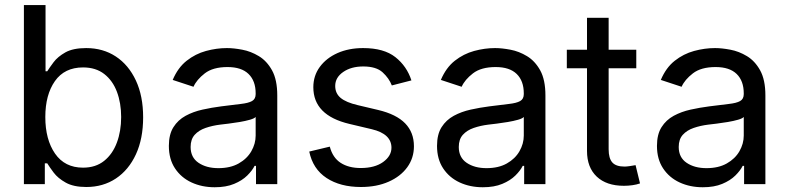

<svg xmlns="http://www.w3.org/2000/svg" viewBox="-20 -748 3207 780"><path d="M330.6 11.7Q278.8 11.7 247.1 -6.1Q215.3 -23.9 198.2 -46.6Q181.2 -69.3 171.9 -84.5H162.1V0H77.1V-727.5H165V-458.5H171.9Q181.2 -473.1 197.8 -495.4Q214.4 -517.6 245.6 -535.2Q276.9 -552.7 330.1 -552.7Q398.4 -552.7 450.4 -518.6Q502.4 -484.4 532 -421.1Q561.5 -357.9 561.5 -271.5Q561.5 -184.6 532.2 -121.1Q502.9 -57.6 450.9 -22.9Q398.9 11.7 330.6 11.7ZM317.4 -66.9Q368.7 -66.9 403.1 -94.5Q437.5 -122.1 454.8 -168.7Q472.2 -215.3 472.2 -272.5Q472.2 -329.1 455.1 -374.8Q438 -420.4 403.6 -447.3Q369.1 -474.1 317.4 -474.1Q242.2 -474.1 203.1 -418.5Q164.1 -362.8 164.1 -272.5Q164.1 -181.2 203.6 -124Q243.2 -66.9 317.4 -66.9Z M852.1 12.7Q800.3 12.7 758.1 -6.8Q715.8 -26.4 690.9 -64Q666 -101.6 666 -155.3Q666 -202.1 684.6 -231.4Q703.1 -260.7 734.1 -277.6Q765.1 -294.4 802.7 -302.7Q840.3 -311 878.4 -315.9Q927.2 -322.3 958 -325.7Q988.8 -329.1 1003.7 -337.4Q1018.6 -345.7 1018.6 -365.7V-368.7Q1018.6 -419.4 989.7 -447.5Q960.9 -475.6 904.3 -475.6Q845.2 -475.6 812 -450Q778.8 -424.3 766.1 -395.5L681.6 -423.3Q702.6 -473.1 738.3 -501.2Q773.9 -529.3 816.9 -541Q859.9 -552.7 901.9 -552.7Q929.2 -552.7 964.1 -546.1Q999 -539.6 1031.5 -520Q1064 -500.5 1085.2 -462.2Q1106.4 -423.8 1106.4 -359.9V0H1020V-74.2H1014.2Q1004.9 -55.2 984.4 -34.9Q963.9 -14.6 931.2 -1Q898.4 12.7 852.1 12.7ZM867.2 -64.9Q916 -64.9 949.7 -84Q983.4 -103 1001 -133.5Q1018.6 -164.1 1018.6 -197.3V-272.9Q1013.2 -266.6 995.1 -261.5Q977.1 -256.3 953.9 -252.4Q930.7 -248.5 908.9 -245.8Q887.2 -243.2 874.5 -241.7Q842.8 -237.8 815.2 -228.3Q787.6 -218.8 771 -200.4Q754.4 -182.1 754.4 -150.9Q754.4 -108.4 786.4 -86.7Q818.4 -64.9 867.2 -64.9Z M1446.3 11.7Q1362.3 11.7 1306.6 -24.9Q1251 -61.5 1236.3 -132.3L1319.8 -152.3Q1331.5 -107.4 1364 -86.4Q1396.5 -65.4 1445.3 -65.4Q1502.4 -65.4 1536.4 -89.8Q1570.3 -114.3 1570.3 -147.9Q1570.3 -204.1 1490.2 -223.1L1399.4 -244.6Q1252.9 -279.3 1252.9 -393.6Q1252.9 -440.4 1279.3 -476.3Q1305.7 -512.2 1351.3 -532.5Q1397 -552.7 1455.1 -552.7Q1539.6 -552.7 1586.2 -515.9Q1632.8 -479 1651.4 -421.4L1571.8 -400.9Q1560.5 -430.2 1534.4 -454.1Q1508.3 -478 1455.6 -478Q1406.7 -478 1374.3 -455.6Q1341.8 -433.1 1341.8 -398.9Q1341.8 -368.7 1363.8 -350.3Q1385.7 -332 1433.6 -320.8L1516.1 -301.3Q1590.3 -283.7 1626 -246.8Q1661.6 -210 1661.6 -153.8Q1661.6 -106 1634.5 -68.6Q1607.4 -31.2 1558.8 -9.8Q1510.3 11.7 1446.3 11.7Z M1941.4 12.7Q1889.6 12.7 1847.4 -6.8Q1805.2 -26.4 1780.3 -64Q1755.4 -101.6 1755.4 -155.3Q1755.4 -202.1 1773.9 -231.4Q1792.5 -260.7 1823.5 -277.6Q1854.5 -294.4 1892.1 -302.7Q1929.7 -311 1967.8 -315.9Q2016.6 -322.3 2047.4 -325.7Q2078.1 -329.1 2093 -337.4Q2107.9 -345.7 2107.9 -365.7V-368.7Q2107.9 -419.4 2079.1 -447.5Q2050.3 -475.6 1993.7 -475.6Q1934.6 -475.6 1901.4 -450Q1868.2 -424.3 1855.5 -395.5L1771 -423.3Q1792 -473.1 1827.6 -501.2Q1863.3 -529.3 1906.2 -541Q1949.2 -552.7 1991.2 -552.7Q2018.6 -552.7 2053.5 -546.1Q2088.4 -539.6 2120.8 -520Q2153.3 -500.5 2174.6 -462.2Q2195.8 -423.8 2195.8 -359.9V0H2109.4V-74.2H2103.5Q2094.2 -55.2 2073.7 -34.9Q2053.2 -14.6 2020.5 -1Q1987.8 12.7 1941.4 12.7ZM1956.5 -64.9Q2005.4 -64.9 2039.1 -84Q2072.8 -103 2090.3 -133.5Q2107.9 -164.1 2107.9 -197.3V-272.9Q2102.5 -266.6 2084.5 -261.5Q2066.4 -256.3 2043.2 -252.4Q2020 -248.5 1998.3 -245.8Q1976.6 -243.2 1963.9 -241.7Q1932.1 -237.8 1904.5 -228.3Q1877 -218.8 1860.4 -200.4Q1843.8 -182.1 1843.8 -150.9Q1843.8 -108.4 1875.7 -86.7Q1907.7 -64.9 1956.5 -64.9Z M2564.9 -545.9V-470.7H2452.6V-141.6Q2452.6 -105 2467.5 -88.1Q2482.4 -71.3 2517.1 -71.3Q2525.4 -71.3 2538.3 -73.2Q2551.3 -75.2 2562 -77.1L2580.1 -2.9Q2566.4 2 2549.1 4.4Q2531.7 6.8 2514.6 6.8Q2443.8 6.8 2404.3 -30.5Q2364.7 -67.9 2364.7 -134.8V-470.7H2282.7V-545.9H2364.7V-675.8H2452.6V-545.9Z M2835 12.7Q2783.2 12.7 2741 -6.8Q2698.7 -26.4 2673.8 -64Q2648.9 -101.6 2648.9 -155.3Q2648.9 -202.1 2667.5 -231.4Q2686 -260.7 2717 -277.6Q2748 -294.4 2785.6 -302.7Q2823.2 -311 2861.3 -315.9Q2910.2 -322.3 2940.9 -325.7Q2971.7 -329.1 2986.6 -337.4Q3001.5 -345.7 3001.5 -365.7V-368.7Q3001.5 -419.4 2972.7 -447.5Q2943.8 -475.6 2887.2 -475.6Q2828.1 -475.6 2794.9 -450Q2761.7 -424.3 2749 -395.5L2664.6 -423.3Q2685.5 -473.1 2721.2 -501.2Q2756.8 -529.3 2799.8 -541Q2842.8 -552.7 2884.8 -552.7Q2912.1 -552.7 2947 -546.1Q2981.9 -539.6 3014.4 -520Q3046.9 -500.5 3068.1 -462.2Q3089.4 -423.8 3089.4 -359.9V0H3002.9V-74.2H2997.1Q2987.8 -55.2 2967.3 -34.9Q2946.8 -14.6 2914.1 -1Q2881.3 12.7 2835 12.7ZM2850.1 -64.9Q2898.9 -64.9 2932.6 -84Q2966.3 -103 2983.9 -133.5Q3001.5 -164.1 3001.5 -197.3V-272.9Q2996.1 -266.6 2978 -261.5Q2960 -256.3 2936.8 -252.4Q2913.6 -248.5 2891.8 -245.8Q2870.1 -243.2 2857.4 -241.7Q2825.7 -237.8 2798.1 -228.3Q2770.5 -218.8 2753.9 -200.4Q2737.3 -182.1 2737.3 -150.9Q2737.3 -108.4 2769.3 -86.7Q2801.3 -64.9 2850.1 -64.9Z"/></svg>

Font: Inter-Regular
Style: Regular
Weight: 400
Designer: Rasmus Andersson
Foundry: rsms
Version: Version 4.000;git-a52131595